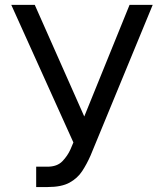

<svg xmlns="http://www.w3.org/2000/svg" viewBox="-20 -747 664 777"><path d="M173.3 9.9H126.4V-72.4H171.9Q211.3 -72.4 232.6 -94.6Q253.9 -116.8 265.6 -143.5L277 -170.5L25.6 -727.3H120.7L321 -275.6L504.3 -727.3H598L346.6 -117.9Q331.7 -83.8 312.7 -54.7Q293.7 -25.6 261.2 -7.8Q228.7 9.9 173.3 9.9Z"/></svg>

Font: Linik Sans
Style: Regular
Weight: 400
Designer: Rasmus Andersson (font), Marc Monis (original base), Kil Hyung-jin (Pretendard portions), Cristiano Sobral (main changes
Foundry: rsms
Version: Version 3.018;May 31, 2022;FontCreator 14.0.0.2814 64-bit; t